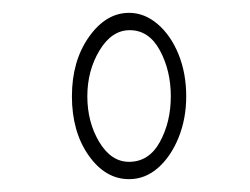

<svg xmlns="http://www.w3.org/2000/svg" viewBox="-20 -641 390 299"><path d="M181 -362Q144 -362 118 -399Q92 -436 92 -491Q92 -546 118.5 -583.5Q145 -621 181 -621Q205 -621 225.5 -603.5Q246 -586 258 -556.5Q270 -527 270 -491Q270 -456 258 -426.5Q246 -397 226 -379.5Q206 -362 181 -362ZM181 -389Q212 -389 229 -420Q246 -451 246 -491Q246 -531 229 -562.5Q212 -594 182 -594Q154 -594 135 -562.5Q116 -531 116 -491Q116 -451 134.5 -420Q153 -389 181 -389Z"/></svg>

Font: Inconsolata ExtraCondensed ExtraLight
Style: Regular
Weight: 200
Width: 2
Monospace: yes
Designer: Raph Levien, Cyreal, Brenton Simpson
Foundry: Raph Levien, Cyreal, Google
Version: Version 3.001; ttfautohint (v1.8.2.53-6de2)